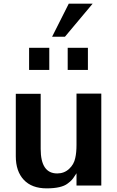

<svg xmlns="http://www.w3.org/2000/svg" viewBox="-20 -1010 635 1044"><path d="M483.9 -990.2 333 -810.1H263.2L354 -990.2ZM458 -629.9H348.1V-750H458ZM248 -629.9H138.2V-750H248ZM232.9 14.2H233.9Q152.8 14.2 109.4 -32.2Q65.9 -78.6 65.9 -160.2V-500H201.2V-200.2Q201.2 -66.9 291 -66.9Q329.1 -66.9 355.7 -91.6Q382.3 -116.2 389.2 -150.9Q396 -180.2 396 -222.2V-501H530.8V-1H396V-67.9Q391.6 -61.5 385.5 -52.2Q379.4 -43 377.7 -40.5Q376 -38.1 371.3 -32.7Q366.7 -27.3 361.8 -23.2Q356.9 -19 348.1 -12.2Q314.5 14.2 232.9 14.2Z"/></svg>

Font: Perun
Style: Bold
Weight: 700
Foundry: Copyright (c) Stefan Peev, Context Ltd, 2016
Version: Version 1.0000